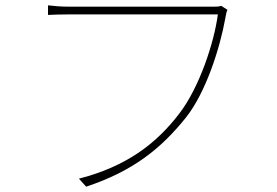

<svg xmlns="http://www.w3.org/2000/svg" viewBox="-20 -701 1040 720"><path d="M810 -679C799 -676 792 -676 781 -676H241C208 -676 185 -678 160 -681V-645C185 -646 206 -647 240 -647H797C783 -541 728 -374 653 -276C567 -163 455 -77 276 -31L303 -1C479 -59 585 -145 677 -260C752 -354 805 -521 825 -633C828 -651 829 -655 833 -664Z"/></svg>

Font: Noto Sans Japanese Thin
Style: Regular
Weight: 100
Designer: Ryoko NISHIZUKA (kana & ideographs); Paul D. Hunt (Latin, Greek & Cyrillic); Wenlong ZHANG (bopomofo); Sandoll Communica
Foundry: Adobe Systems Incorporated
Version: Version 1.000;PS 1;hotconv 1.0.78;makeotf.lib2.5.61930